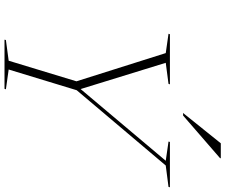

<svg xmlns="http://www.w3.org/2000/svg" viewBox="-92 -882 975 830"><g transform="rotate(90 395.0 -467.5)"><path d="M675.5 -697 592.5 -709 594 -715H790L788.5 -709L696 -697L370.5 -312L281 -18L366.5 -6L364.5 0H152L153.5 -6L243 -18L332 -311L210 -697L126.5 -709L128.5 -715H345L343 -709L252 -697L365.5 -329ZM469 -772 600 -935H664.5V-932L480 -772Z"/></g></svg>

Font: Newsreader Display ExtraLight
Style: Italic
Weight: 275
Italic angle: -17°
Designer: Hugues Gentile
Foundry: Production Type
Version: Version 1.002